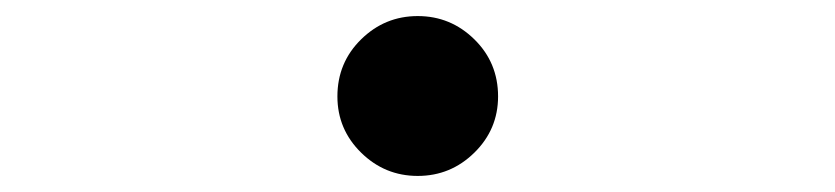

<svg xmlns="http://www.w3.org/2000/svg" viewBox="-20 -500 1040 239"><path d="M400 -380Q400 -422 429.5 -451Q459 -480 500 -480Q541 -480 570.5 -451Q600 -422 600 -380Q600 -339 570.5 -310Q541 -281 500 -281Q459 -281 429.5 -310Q400 -339 400 -380Z"/></svg>

Font: Shippori Mincho B1 ExtraBold
Style: Regular
Weight: 800
Designer: FONTDASU
Foundry: FONTDASU / Google Inc. / but / Adobe
Version: Version 3.110; ttfautohint (v1.8.3)